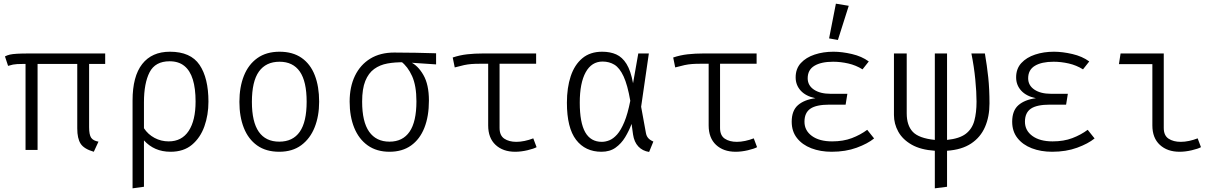

<svg xmlns="http://www.w3.org/2000/svg" viewBox="-20 -816 6640 1045"><path d="M184.5 -484V0H119V-484ZM465 -483.5V-124Q465 -82.5 476.2 -66.2Q487.5 -50 516 -45L490.5 10Q437 -5.5 418.8 -34Q400.5 -62.5 400.5 -117V-484ZM552.5 -525V-468H108Q86 -468 73.5 -467.2Q61 -466.5 50.8 -464.5Q40.5 -462.5 24 -457.5L7 -509Q19.5 -515.5 33.5 -518.8Q47.5 -522 72.5 -523.5Q97.5 -525 143 -525Z M905 -534.5Q1017.5 -534.5 1066 -463Q1114.5 -391.5 1114.5 -262.5Q1114.5 -190.5 1092.5 -128.5Q1070.5 -66.5 1025 -28.2Q979.5 10 908.5 10Q863 10 827 -5.8Q791 -21.5 763.5 -52V200.5L701.5 209V-269Q701.5 -400.5 754 -467.5Q806.5 -534.5 905 -534.5ZM903 -482.5Q825 -482.5 794.2 -422.8Q763.5 -363 763.5 -259.5V-118Q785.5 -84.5 821 -65.5Q856.5 -46.5 898 -46.5Q969.5 -46.5 1007 -103.5Q1044.5 -160.5 1044.5 -263.5Q1044.5 -334.5 1029.5 -383.2Q1014.5 -432 983.2 -457.2Q952 -482.5 903 -482.5Z M1501.5 -534.5Q1573.5 -534.5 1621.5 -501Q1669.5 -467.5 1693.2 -406.5Q1717 -345.5 1717 -262.5Q1717 -184.5 1692.5 -123Q1668 -61.5 1619.8 -25.8Q1571.5 10 1500 10Q1428 10 1379.8 -24.2Q1331.5 -58.5 1307.2 -119.8Q1283 -181 1283 -261.5Q1283 -342 1307.5 -403.5Q1332 -465 1380.8 -499.8Q1429.5 -534.5 1501.5 -534.5ZM1501.5 -480Q1427.5 -480 1389.2 -426.5Q1351 -373 1351 -261.5Q1351 -152.5 1388.5 -98.8Q1426 -45 1500 -45Q1574 -45 1611.5 -98.8Q1649 -152.5 1649 -262.5Q1649 -373 1611.8 -426.5Q1574.5 -480 1501.5 -480Z M2125.5 -530Q2181.5 -530 2244.2 -528.8Q2307 -527.5 2353.5 -526V-465.5L2205 -475.5L2179 -477Q2130.5 -478 2089 -470.5Q2047.5 -463 2016.5 -440.5Q1985.5 -418 1968.2 -375.2Q1951 -332.5 1951 -263Q1951 -153 1989.2 -99Q2027.5 -45 2100 -45Q2172 -45 2209.2 -99.2Q2246.5 -153.5 2246.5 -264.5Q2246.5 -349.5 2222.8 -402Q2199 -454.5 2162.5 -481.5L2213 -478.5Q2254 -460.5 2284.2 -408.2Q2314.5 -356 2314.5 -268.5Q2314.5 -183 2289.8 -120.5Q2265 -58 2217.2 -24Q2169.5 10 2100 10Q2030 10 1981.5 -24.5Q1933 -59 1908 -120.5Q1883 -182 1883 -263Q1883 -343.5 1912 -403.5Q1941 -463.5 1995.2 -496.8Q2049.5 -530 2125.5 -530Z M2898 -525V-469H2593Q2565.5 -469 2546 -467.5Q2526.5 -466 2506.2 -461.8Q2486 -457.5 2455 -449L2444 -503Q2482.5 -516 2523 -520.5Q2563.5 -525 2609.5 -525ZM2699 -485V-119.5Q2699 -78.5 2724.8 -61.2Q2750.5 -44 2790.5 -44Q2811.5 -44 2835.5 -49Q2859.5 -54 2882.5 -63L2900.5 -15Q2885.5 -6.5 2850.5 1.8Q2815.5 10 2784 10Q2717.5 10 2677.2 -27.5Q2637 -65 2637 -133.5V-485Z M3257.5 -534.5Q3301 -534.5 3334 -519.8Q3367 -505 3390 -468Q3413 -431 3425.5 -363L3454 -525H3511.5L3469.5 -235L3495.5 -92.5Q3498.5 -75.5 3507.8 -64.8Q3517 -54 3536 -45.5L3513 11Q3477 5.5 3454.2 -18.8Q3431.5 -43 3425.5 -84L3417.5 -141.5Q3403.5 -104 3382.5 -69.2Q3361.5 -34.5 3330.2 -12.2Q3299 10 3253.5 10Q3165.5 10 3115.5 -55Q3065.5 -120 3065.5 -257Q3065.5 -338.5 3086.2 -401Q3107 -463.5 3149.5 -499Q3192 -534.5 3257.5 -534.5ZM3259.5 -481Q3200 -481 3167.8 -422.8Q3135.5 -364.5 3135.5 -257Q3135.5 -148.5 3165.2 -96.2Q3195 -44 3255.5 -44Q3275.5 -44 3296.8 -52.5Q3318 -61 3338.8 -84.2Q3359.5 -107.5 3378 -151.8Q3396.5 -196 3410.5 -267.5Q3395.5 -354 3374 -400.2Q3352.5 -446.5 3324.2 -463.8Q3296 -481 3259.5 -481Z M4098 -525V-469H3793Q3765.5 -469 3746 -467.5Q3726.5 -466 3706.2 -461.8Q3686 -457.5 3655 -449L3644 -503Q3682.5 -516 3723 -520.5Q3763.5 -525 3809.5 -525ZM3899 -485V-119.5Q3899 -78.5 3924.8 -61.2Q3950.5 -44 3990.5 -44Q4011.5 -44 4035.5 -49Q4059.5 -54 4082.5 -63L4100.5 -15Q4085.5 -6.5 4050.5 1.8Q4015.5 10 3984 10Q3917.5 10 3877.2 -27.5Q3837 -65 3837 -133.5V-485Z M4582.5 -246.5H4495Q4423 -246.5 4390.8 -224.5Q4358.5 -202.5 4358.5 -153.5Q4358.5 -105.5 4399 -76Q4439.5 -46.5 4509 -46.5Q4569.5 -46.5 4616.2 -64.2Q4663 -82 4700 -109.5L4737.5 -62.5Q4702.5 -34 4642.5 -12Q4582.5 10 4506.5 10Q4445 10 4395.8 -9Q4346.5 -28 4317.8 -64.5Q4289 -101 4289 -153.5Q4289 -214 4323.2 -243.8Q4357.5 -273.5 4418 -281.5Q4365.5 -292.5 4338 -322.8Q4310.5 -353 4310.5 -395Q4310.5 -442 4338.8 -472.8Q4367 -503.5 4413.8 -519Q4460.5 -534.5 4516.5 -534.5Q4562.5 -534.5 4616.5 -522Q4670.5 -509.5 4708.5 -481.5L4674.5 -438.5Q4638.5 -461 4596.8 -470.5Q4555 -480 4514.5 -480Q4449.5 -480 4412.8 -458Q4376 -436 4376 -390Q4376 -351 4410 -328.2Q4444 -305.5 4500.5 -305.5H4592ZM4529.5 -796 4599.5 -784.5 4540.5 -598.5 4492.5 -607Z M5134.5 -525V-54.5Q5202.5 -61.5 5236.8 -88Q5271 -114.5 5283 -158.8Q5295 -203 5295 -263Q5295 -314.5 5288.2 -383.8Q5281.5 -453 5267 -525H5340.5Q5352 -458 5358.8 -394.5Q5365.5 -331 5365.5 -253Q5365.5 -181 5341 -124.8Q5316.5 -68.5 5265.5 -34.8Q5214.5 -1 5134.5 4.5V200.5L5068 209V4.5Q4991.5 -0.5 4942.2 -28.5Q4893 -56.5 4869.2 -99.2Q4845.5 -142 4845.5 -190V-525H4915V-199Q4915 -133.5 4948 -98.5Q4981 -63.5 5068 -54.5V-525Z M5782.5 -246.5H5695Q5623 -246.5 5590.8 -224.5Q5558.5 -202.5 5558.5 -153.5Q5558.5 -105.5 5599 -76Q5639.5 -46.5 5709 -46.5Q5769.5 -46.5 5816.2 -64.2Q5863 -82 5900 -109.5L5937.5 -62.5Q5902.5 -34 5842.5 -12Q5782.5 10 5706.5 10Q5645 10 5595.8 -9Q5546.5 -28 5517.8 -64.5Q5489 -101 5489 -153.5Q5489 -214 5523.2 -243.8Q5557.5 -273.5 5618 -281.5Q5565.5 -292.5 5538 -322.8Q5510.5 -353 5510.5 -395Q5510.5 -442 5538.8 -472.8Q5567 -503.5 5613.8 -519Q5660.5 -534.5 5716.5 -534.5Q5762.5 -534.5 5816.5 -522Q5870.5 -509.5 5908.5 -481.5L5874.5 -438.5Q5838.5 -461 5796.8 -470.5Q5755 -480 5714.5 -480Q5649.5 -480 5612.8 -458Q5576 -436 5576 -390Q5576 -351 5610 -328.2Q5644 -305.5 5700.5 -305.5H5792Z M6252 -467H6070L6079 -525H6314V-119.5Q6314 -78.5 6340.2 -61.2Q6366.5 -44 6406.5 -44Q6428 -44 6451.8 -49Q6475.5 -54 6498.5 -63L6516.5 -15Q6501.5 -6.5 6466.5 1.8Q6431.5 10 6400 10Q6333.5 10 6292.8 -27.5Q6252 -65 6252 -133.5Z"/></svg>

Font: Fira Code Light Light
Style: Regular
Weight: 300
Monospace: yes
Version: Version 5.002